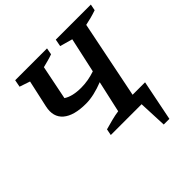

<svg xmlns="http://www.w3.org/2000/svg" viewBox="-214 -822 1177 1177"><g transform="rotate(-45 374.0 -234.0)"><path d="M298 -243Q193 -243 144 -285Q95 -327 112 -405L151 -582L83 -605L92 -652H368L360 -609Q338 -601 317 -595.5Q296 -590 273 -584L228 -361Q270 -333 346 -333Q406 -333 467 -354L517 -582L435 -605L444 -652H748L740 -611Q714 -602 689.5 -595.5Q665 -589 640 -584L538 -80H646L593 184H544L536 0H269L277 -41Q309 -50 341.5 -58.5Q374 -67 404 -71L450 -277Q410 -261 371 -252Q332 -243 298 -243Z"/></g></svg>

Font: Piazzolla SC SemiBold
Style: Italic
Weight: 600
Italic angle: -11.3°
Designer: Juan Pablo del Peral
Foundry: Huerta Tipografica
Version: Version 1.330